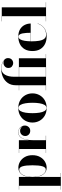

<svg xmlns="http://www.w3.org/2000/svg" viewBox="1081 -1881 1050 3252"><g transform="rotate(-90 1606.0 -255.0)"><path d="M19 246.5H85.5V-456.5H19V-460H235.5V-290Q245.5 -375.5 285.2 -422.2Q325 -469 391.5 -469Q446 -469 494.5 -440.5Q543 -412 573.2 -358.5Q603.5 -305 603.5 -230Q603.5 -155 573.2 -101.2Q543 -47.5 494.5 -18.8Q446 10 391.5 10Q325.5 10 285.5 -37.2Q245.5 -84.5 235.5 -170.5V246.5H301.5V250H19ZM235.5 -230Q235.5 -154 253.5 -103.8Q271.5 -53.5 299.5 -28.8Q327.5 -4 358 -4Q398.5 -4 415.5 -62.2Q432.5 -120.5 432.5 -230Q432.5 -339.5 415.5 -397Q398.5 -454.5 358 -454.5Q327.5 -454.5 299.5 -430.2Q271.5 -406 253.5 -356Q235.5 -306 235.5 -230Z M641.5 -3.5H708V-456.5H641.5V-460H857.5V-287.5Q862.5 -340.5 877.5 -381.8Q892.5 -423 920.8 -446.5Q949 -470 994.5 -470Q1029.5 -470 1054.5 -454Q1079.5 -438 1092.5 -412.5Q1105.5 -387 1105.5 -359Q1105.5 -322.5 1081 -295.2Q1056.5 -268 1017.5 -268Q978 -268 953.2 -292.8Q928.5 -317.5 928.5 -351Q928.5 -389.5 953.2 -414.5Q978 -439.5 1016 -439.5Q1044 -439.5 1065.5 -425.8Q1087 -412 1097 -391.5Q1087.5 -422 1061.2 -444.2Q1035 -466.5 994 -466.5Q941 -466.5 911.2 -433Q881.5 -399.5 869.5 -343.5Q857.5 -287.5 857.5 -219.5V-3.5H934V0H641.5Z M1156.5 -230Q1156.5 -295 1186.2 -349.5Q1216 -404 1271.5 -437Q1327 -470 1403.5 -470Q1480 -470 1535.2 -437Q1590.5 -404 1620.5 -349.5Q1650.5 -295 1650.5 -230Q1650.5 -165 1620.5 -110.5Q1590.5 -56 1535.2 -23Q1480 10 1403.5 10Q1327 10 1271.5 -23Q1216 -56 1186.2 -110.5Q1156.5 -165 1156.5 -230ZM1315 -230Q1315 -168 1323.2 -114Q1331.5 -60 1350.8 -26.8Q1370 6.5 1403.5 6.5Q1437 6.5 1456 -26.8Q1475 -60 1483.2 -114Q1491.5 -168 1491.5 -230Q1491.5 -292 1483.2 -346Q1475 -400 1456 -433.2Q1437 -466.5 1403.5 -466.5Q1370 -466.5 1350.8 -433.2Q1331.5 -400 1323.2 -346Q1315 -292 1315 -230Z M1702 -3.5H1788V-456.5H1702V-460H1788V-511.5Q1788 -592 1826.8 -647.5Q1865.5 -703 1930 -731.5Q1994.5 -760 2072 -760Q2117.5 -760 2157.8 -745Q2198 -730 2223 -704.2Q2248 -678.5 2248 -646Q2248 -604 2222.8 -580.5Q2197.5 -557 2163.5 -557Q2133.5 -557 2107.2 -577.2Q2081 -597.5 2081 -638.5Q2081 -676 2107.2 -698.5Q2133.5 -721 2163.5 -721Q2198 -721 2222.5 -699Q2200 -724.5 2159.5 -740.5Q2119 -756.5 2072 -756.5Q2004.5 -756.5 1968.2 -698.2Q1932 -640 1932 -540V-460H2245V-3.5H2315V0H1702ZM2095 -456.5H1932V-3.5H2095Z M2835 -142.5Q2815.5 -77.5 2761.5 -33.8Q2707.5 10 2615 10Q2543.5 10 2487.5 -17.5Q2431.5 -45 2399.5 -98.5Q2367.5 -152 2367.5 -230Q2367.5 -308 2398.8 -361.5Q2430 -415 2485.2 -442.5Q2540.5 -470 2612 -470Q2686.5 -470 2735.8 -440.2Q2785 -410.5 2809.2 -362.5Q2833.5 -314.5 2833.5 -260H2532.5Q2532 -251 2532 -242Q2532 -176 2540.8 -120.8Q2549.5 -65.5 2573.5 -32.2Q2597.5 1 2643 1Q2713 1 2762.8 -39.5Q2812.5 -80 2831 -142.5ZM2612 -466.5Q2582.5 -466.5 2565.5 -437.8Q2548.5 -409 2541 -362.8Q2533.5 -316.5 2532.5 -263.5H2676.5Q2676.5 -297 2674.5 -332.5Q2672.5 -368 2666.2 -398.5Q2660 -429 2647 -447.8Q2634 -466.5 2612 -466.5Z M2871 -3.5H2957.5V-746.5H2871V-750H3107.5V-3.5H3193.5V0H2871Z"/></g></svg>

Font: Bodoni* 48
Style: Bold
Weight: 700
Version: Version 2.2